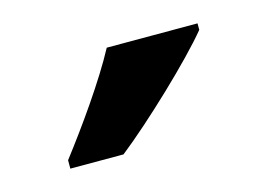

<svg xmlns="http://www.w3.org/2000/svg" viewBox="-40 -829 399 286"><g transform="rotate(-15 159.5 -686.0)"><path d="M279 -756V-766H139C115 -721 73 -662 40 -619V-606H122C169 -643 248 -718 279 -756Z"/></g></svg>

Font: Noto Sans Thai Looped SemiCondensed SemiBold
Style: Regular
Weight: 600
Width: 4
Designer: Sasikarn Vongin, Ben Mitchell
Foundry: The Fontpad Ltd
Version: Version 1.001